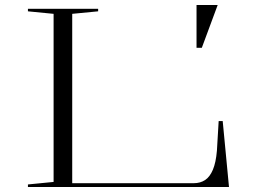

<svg xmlns="http://www.w3.org/2000/svg" viewBox="-20 -743 1017 763"><path d="M91 0V-10L193 -20V-688L91 -698V-708H370V-698L267 -688V-15H750Q776 -15 795 -27.5Q814 -40 826 -68.5Q838 -97 842 -144L849 -262H865L890 0ZM761 -553V-723H845L782 -553Z"/></svg>

Font: Kalnia Expanded ExtraLight
Style: Regular
Weight: 250
Width: 7
Designer: Frida Medrano
Foundry: Frida Medrano
Version: Version 1.105